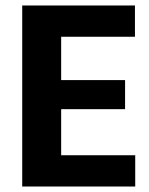

<svg xmlns="http://www.w3.org/2000/svg" viewBox="-20 -680 545 700"><path d="M61 0V-660H203V0ZM156 0V-114H473V0ZM156 -282V-388H436V-282ZM156 -546V-660H472V-546Z"/></svg>

Font: Bricolage Grotesque 24pt SemiCondensed
Style: Bold
Weight: 700
Width: 4
Designer: Mathieu Triay
Foundry: Atelier Triay
Version: Version 1.001;gftools[0.9.33.dev8+g029e19f]